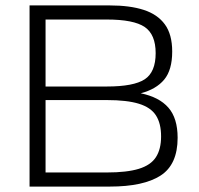

<svg xmlns="http://www.w3.org/2000/svg" viewBox="-20 -688 734 708"><path d="M89 0V-668H385Q459 -668 510 -651.5Q561 -635 588 -598Q615 -561 615 -498Q615 -430 585.5 -394.5Q556 -359 499 -344Q567 -330 601 -291Q635 -252 635 -180Q635 -81 572 -40.5Q509 0 385 0ZM148 -52H374Q448 -52 492 -65.5Q536 -79 555 -108.5Q574 -138 574 -185Q574 -233 555 -262.5Q536 -292 492 -305.5Q448 -319 374 -319H148ZM148 -369H374Q473 -369 513.5 -395.5Q554 -422 554 -492Q554 -561 513.5 -588.5Q473 -616 374 -616H148Z"/></svg>

Font: Gantari Light
Style: Regular
Weight: 300
Designer: Anugrah Pasau
Foundry: Lafontype
Version: Version 1.000; ttfautohint (v1.8.3)